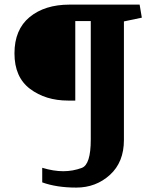

<svg xmlns="http://www.w3.org/2000/svg" viewBox="-20 -681 656 848"><path d="M380.9 -64.9V-587.9H312.5V-236.8H280.8Q181.2 -236.8 112.5 -288.6Q43.9 -340.3 43.9 -445.3Q43.9 -550.3 110.8 -605.5Q177.7 -660.6 287.1 -660.6H596.7L606.4 -603L527.3 -586.4V-62.5Q527.3 35.2 465.6 91.3Q403.8 147.5 316.9 147.5Q230 147.5 166.5 124.5V60.1Q216.8 75.2 259.3 75.2Q301.8 75.2 341.3 60.5Q380.9 45.9 380.9 -64.9Z"/></svg>

Font: NoticiaText-Bold
Style: Bold
Weight: 700
Designer: JM Sole
Foundry: JM Sole
Version: Version 1.003